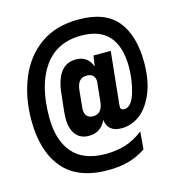

<svg xmlns="http://www.w3.org/2000/svg" viewBox="-116 -841 928 1002"><g transform="rotate(-15 348.0 -340.0)"><path d="M346 60Q183 60 104 -33.5Q25 -127 25 -295Q25 -417 66.5 -519Q108 -621 191.5 -680.5Q275 -740 398 -740Q542 -740 607 -660Q672 -580 672 -435Q672 -334 641 -264.5Q610 -195 565.5 -164Q521 -133 471 -133Q396 -133 388 -200Q373 -168 350 -153.5Q327 -139 295 -139Q249 -139 224.5 -171Q200 -203 200 -257Q200 -271 202 -293L213 -394Q230 -542 331 -542Q395 -542 417 -481L426 -538H519L490 -259L489 -243Q489 -226 509 -226Q548 -226 568.5 -293.5Q589 -361 589 -433Q589 -542 540 -598.5Q491 -655 390 -655Q258 -655 188.5 -557Q119 -459 119 -285Q119 -162 177.5 -93.5Q236 -25 356 -25Q412 -25 460.5 -39.5Q509 -54 559 -92L551 3Q504 34 455 47Q406 60 346 60ZM342 -232Q391 -232 398 -295L409 -402Q409 -424 397 -435Q385 -446 365 -446Q340 -446 326 -431.5Q312 -417 308 -383L298 -283Q298 -257 309.5 -244.5Q321 -232 342 -232Z"/></g></svg>

Font: Booming Bebas 2
Style: Regular
Weight: 400
Designer: Ryoichi Tsunekawa
Foundry: Ryoichi Tsunekawa
Version: Version 2.000